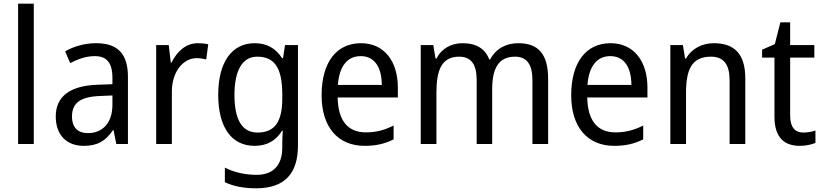

<svg xmlns="http://www.w3.org/2000/svg" viewBox="-20 -780 4456 1040"><path d="M163 0V-760H78V0Z M501 -546C437 -546 378 -528 333 -502L360 -438C402 -460 446 -476 493 -476C556 -476 589 -443 589 -357V-324L509 -321C357 -316 282 -256 282 -149C282 -49 341 10 433 10C510 10 552 -17 592 -75H595L610 0H673V-364C673 -486 620 -546 501 -546ZM521 -260 589 -263V-213C589 -111 533 -59 456 -59C404 -59 370 -87 370 -149C370 -218 410 -256 521 -260Z M1051 -546C987 -546 939 -501 909 -441H905L894 -536H826V0H911V-284C911 -391 972 -465 1045 -465C1062 -465 1082 -462 1097 -458L1108 -540C1091 -544 1070 -546 1051 -546Z M1359 -546C1236 -546 1162 -443 1162 -267C1162 -89 1235 10 1359 10C1425 10 1474 -17 1508 -72H1512C1510 -53 1509 -18 1509 0V19C1509 117 1458 167 1370 167C1306 167 1247 153 1198 128V207C1245 229 1300 240 1367 240C1523 240 1594 159 1594 8V-536H1524L1513 -465H1508C1472 -521 1422 -546 1359 -546ZM1373 -473C1467 -473 1509 -413 1509 -268V-246C1509 -119 1467 -62 1375 -62C1292 -62 1250 -130 1250 -266C1250 -399 1293 -473 1373 -473Z M1935 -546C1803 -546 1722 -443 1722 -264C1722 -94 1808 10 1955 10C2018 10 2063 -1 2112 -25V-100C2062 -75 2018 -63 1961 -63C1864 -63 1811 -127 1809 -252H2135V-306C2135 -447 2062 -546 1935 -546ZM1934 -476C2013 -476 2048 -409 2048 -320H1810C1818 -421 1861 -476 1934 -476Z M2788 -546C2722 -546 2667 -518 2635 -458H2630C2609 -515 2561 -546 2486 -546C2426 -546 2373 -519 2344 -463H2339L2327 -536H2259V0H2344V-279C2344 -400 2372 -473 2467 -473C2531 -473 2562 -433 2562 -346V0H2646V-296C2646 -411 2681 -473 2770 -473C2833 -473 2864 -432 2864 -345V0H2949V-353C2949 -487 2896 -546 2788 -546Z M3287 -546C3155 -546 3074 -443 3074 -264C3074 -94 3160 10 3307 10C3370 10 3415 -1 3464 -25V-100C3414 -75 3370 -63 3313 -63C3216 -63 3163 -127 3161 -252H3487V-306C3487 -447 3414 -546 3287 -546ZM3286 -476C3365 -476 3400 -409 3400 -320H3162C3170 -421 3213 -476 3286 -476Z M3846 -546C3785 -546 3727 -518 3696 -463H3691L3679 -536H3611V0H3696V-278C3696 -408 3730 -473 3831 -473C3901 -473 3932 -430 3932 -345V0H4017V-355C4017 -487 3959 -546 3846 -546Z M4331 -62C4286 -62 4260 -92 4260 -153V-468H4391V-536H4260V-659H4207L4177 -541L4108 -511V-468H4175V-148C4175 -30 4233 10 4312 10C4343 10 4377 3 4397 -6V-73C4380 -67 4354 -62 4331 -62Z"/></svg>

Font: Noto Sans Myanmar UI SemiCondensed
Style: Regular
Weight: 400
Width: 4
Designer: Monotype Design Team
Foundry: Monotype Imaging Inc.
Version: Version 2.103